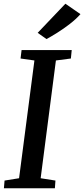

<svg xmlns="http://www.w3.org/2000/svg" viewBox="-20 -1012 452 1032"><path d="M1 0 4.5 -41.5 82.5 -54 165 -687 90.5 -697.5 96 -743H365.5L361 -697.5L280.5 -687L198.5 -54L278 -41.5L275 0ZM230 -802 182.5 -835.5 331.5 -992 412.5 -936Q388.5 -909 355.2 -883.2Q322 -857.5 288.5 -836.5Q255 -815.5 230 -802Z"/></svg>

Font: Merriweather Medium
Style: Italic
Weight: 500
Italic angle: -7.8°
Version: Version 2.101